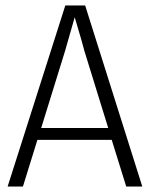

<svg xmlns="http://www.w3.org/2000/svg" viewBox="-20 -679 547 699"><path d="M63.5 0 116.2 -169.9H386.7L439.5 0H498L290 -659.2H217.8L7.8 0ZM216.8 -493.2Q245.1 -593.8 252 -616.2Q258.8 -592.8 276.4 -533.2Q284.2 -504.9 287.1 -494.1L374 -212.9H129.9Z"/></svg>

Font: Yaldevi Colombo Light
Style: Regular
Weight: 300
Designer: Sol Matas, Denzil Rajitha, Kosala Senevirathne and Pathum Egodawatta
Foundry: Mooniak
Version: Version 1.020 ; ttfautohint (v1.6)